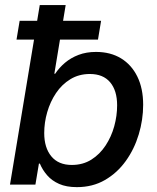

<svg xmlns="http://www.w3.org/2000/svg" viewBox="-20 -748 635 778"><path d="M291.5 10.3Q249 10.3 219.7 -2.7Q190.4 -15.6 171.4 -37.4Q152.3 -59.1 141.6 -85H137.7L123.5 0H20.5L141.1 -727.5H246.1L200.2 -449.2H203.6Q219.7 -473.6 243.4 -493.7Q267.1 -513.7 298.3 -525.6Q329.6 -537.6 369.1 -537.6Q427.7 -537.6 470.5 -511.5Q513.2 -485.4 536.6 -437.5Q560.1 -389.6 560.1 -323.2Q560.1 -262.7 542.2 -203.4Q524.4 -144 489.7 -95.7Q455.1 -47.4 405.3 -18.6Q355.5 10.3 291.5 10.3ZM271 -79.6Q315.9 -79.6 350.1 -101.1Q384.3 -122.6 407.7 -158.2Q431.2 -193.8 442.9 -236.3Q454.6 -278.8 454.6 -321.3Q454.6 -380.9 426.3 -414.6Q397.9 -448.2 344.2 -448.2Q299.8 -448.2 265.1 -427Q230.5 -405.8 207 -370.8Q183.6 -335.9 171.4 -293.7Q159.2 -251.5 159.2 -209Q159.2 -149.4 188 -114.5Q216.8 -79.6 271 -79.6ZM46.9 -587.4 59.6 -663.6H389.6L377 -587.4Z"/></svg>

Font: Inter 24pt Medium
Style: Italic
Weight: 500
Italic angle: -9.3988°
Designer: Rasmus Andersson
Foundry: rsms
Version: Version 4.001;git-66647c0bb